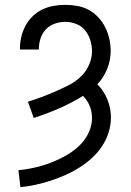

<svg xmlns="http://www.w3.org/2000/svg" viewBox="-20 -763 540 791"><path d="M64 8 56 -62Q81 -64 106 -69Q131 -74 155 -81Q179 -88 202.5 -98Q226 -108 248 -120Q270 -132 290 -148Q310 -164 325.5 -184Q341 -204 350 -228Q359 -252 359 -277Q359 -303 349.5 -326.5Q340 -350 322 -368Q275 -339 223.5 -316.5Q172 -294 119 -277L95 -344Q124 -353 152 -363.5Q180 -374 207.5 -386Q235 -398 262 -411.5Q289 -425 311 -445.5Q333 -466 346 -494Q359 -522 359 -552Q359 -575 352 -597.5Q345 -620 330.5 -638Q316 -656 294 -664.5Q272 -673 249 -673Q227 -673 205.5 -665.5Q184 -658 169 -642Q154 -626 147 -604.5Q140 -583 140 -560Q140 -560 140 -559.5Q140 -559 140 -559H62Q62 -559 62 -560Q62 -561 62 -561Q62 -586 67.5 -610Q73 -634 84.5 -656Q96 -678 114 -695.5Q132 -713 153.5 -723.5Q175 -734 199.5 -738.5Q224 -743 249 -743Q274 -743 299 -738.5Q324 -734 346 -722Q368 -710 385.5 -691Q403 -672 414 -649.5Q425 -627 430.5 -602.5Q436 -578 436 -553Q436 -515 421.5 -479Q407 -443 381 -416Q408 -389 422.5 -353Q437 -317 437 -279Q437 -247 427 -216Q417 -185 399 -158.5Q381 -132 357 -110.5Q333 -89 306 -72Q279 -55 249.5 -42Q220 -29 189.5 -19Q159 -9 127.5 -2Q96 5 64 8Z"/></svg>

Font: Zed Mono
Style: Regular
Weight: 400
Monospace: yes
Designer: Belleve Invis
Foundry: Belleve Invis
Version: Version 1.0.0; ttfautohint (v1.8.4)